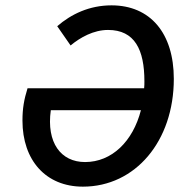

<svg xmlns="http://www.w3.org/2000/svg" viewBox="-20 -686 693 718"><path d="M290 12C486 12 630 -158 630 -391C630 -562 542 -666 397 -666C314 -666 246 -633 194 -588L244 -516C280 -546 330 -574 384 -574C484 -574 520 -500 520 -382C520 -373 520 -365 519 -356H83C70 -314 64 -281 64 -235C64 -87 151 12 290 12ZM298 -80C208 -80 153 -152 170 -274H507C477 -157 398 -80 298 -80Z"/></svg>

Font: Source Sans Pro Semibold
Style: Italic
Weight: 600
Italic angle: -11°
Designer: Paul D. Hunt
Foundry: Adobe Systems Incorporated
Version: Version 3.006;hotconv 1.0.111;makeotfexe 2.5.65597